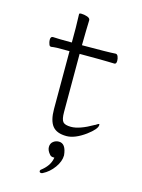

<svg xmlns="http://www.w3.org/2000/svg" viewBox="-130 -714 759 1027"><g transform="rotate(15 250.0 -200.5)"><path d="M281 13Q227 13 203.5 -16.5Q180 -46 180 -110V-430H111Q91 -429 79 -427Q70 -427 67 -437Q62 -450 62 -461Q62 -480 75 -480Q105 -478 175 -478H180V-559Q178 -615 178 -635Q178 -640 189 -640Q205 -640 223 -634Q239 -628 239 -617Q237 -563 236 -478H241Q383 -478 422 -481Q431 -481 435.5 -469.5Q440 -458 440 -446Q440 -428 429 -428Q409 -428 390 -429Q371 -430 241 -430H236V-108Q236 -68 247 -54.5Q258 -41 292 -41Q339 -41 413 -84H414Q430 -95 435 -95Q436 -93 436 -89Q436 -67 385 -29Q327 13 281 13ZM192 230Q192 227 195 223Q240 189 248 147L249 141H243Q231 141 224 133Q206 113 206 93.5Q206 74 219.5 63Q233 52 251 52Q290 52 296 116Q296 149 271 184Q246 219 210 237Q206 239 202 239Q192 239 192 230Z"/></g></svg>

Font: Moon Stars Kai HW Light
Style: Regular
Weight: 300
Designer: GuiWonder
Version: Version 1.101